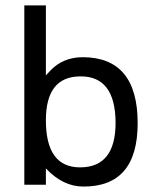

<svg xmlns="http://www.w3.org/2000/svg" viewBox="-20 -686 570 713"><path d="M277.3 -402.3Q150.4 -401.4 150.4 -239.3Q150.4 -64.5 277.3 -64.5Q409.2 -64.5 409.2 -230.5Q408.2 -404.3 277.3 -402.3ZM150.4 -406.2 167 -423.8Q213.9 -473.6 288.1 -473.6Q491.2 -472.7 491.2 -228.5Q491.2 7.8 289.1 6.8Q213.9 6.8 150.4 -60.5V0H70.3V-666H150.4Z"/></svg>

Font: BF_TEXT
Style: Regular
Weight: 400
Foundry: EA DICE
Version: Version 1.404